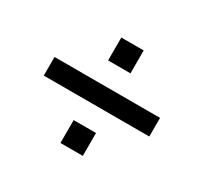

<svg xmlns="http://www.w3.org/2000/svg" viewBox="-122 -732 942 894"><g transform="rotate(30 348.5 -284.5)"><path d="M293.9 -444.8V-567.9H414.1V-444.8ZM69.8 -233.9V-334H637.2V-233.9ZM293.9 -1V-124H414.1V-1Z"/></g></svg>

Font: Lorenzo Sans
Style: Bold Italic
Weight: 700
Italic angle: -12°
Foundry: Intel Corporation
Version: Version 1.00; ttfautohint (v1.5)